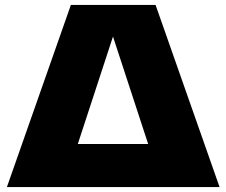

<svg xmlns="http://www.w3.org/2000/svg" viewBox="-20 -760 920 780"><path d="M8 0 268 -740H612L872 0ZM264 -77 253 -175H625L614 -77L429 -642H449Z"/></svg>

Font: Encode Sans SC Expanded Black
Style: Regular
Weight: 900
Width: 7
Designer: Multiple Designers
Foundry: Impallari Type
Version: Version 3.002